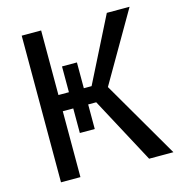

<svg xmlns="http://www.w3.org/2000/svg" viewBox="-106 -805 841 899"><g transform="rotate(-15 314.5 -355.5)"><path d="M602.5 -710.9 407.2 -374 624.5 0H506.8L335.9 -319.3H296.9V-200.2H224.6V-319.3H173.8V0H79.6V-710.9H173.8V-397.9H224.6V-522.9H296.9V-397.9H334.5L492.2 -710.9Z"/></g></svg>

Font: Roboto
Style: Regular
Weight: 400
Designer: Google
Version: Version 2.001047; 2015